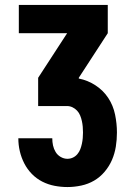

<svg xmlns="http://www.w3.org/2000/svg" viewBox="-20 -540 540 775"><path d="M252 215Q226 215 200 210Q174 205 150.5 193Q127 181 108.5 162Q90 143 78 119.5Q66 96 60 70.5Q54 45 54 18H191Q191 33 194 47Q197 61 204.5 73.5Q212 86 225 93.5Q238 101 252 101Q264 101 274.5 96Q285 91 292.5 82Q300 73 304 62.5Q308 52 310.5 40.5Q313 29 314 17.5Q315 6 315 -5Q315 -5 315 -5Q315 -5 315 -5Q315 -17 314 -28.5Q313 -40 310.5 -51.5Q308 -63 303.5 -74Q299 -85 291 -93.5Q283 -102 272.5 -107Q262 -112 250 -112H134V-226L251 -406H56V-520H415V-406L298 -226V-223Q334 -216 365.5 -195.5Q397 -175 417 -144.5Q437 -114 444.5 -77.5Q452 -41 452 -5Q452 24 447.5 52Q443 80 432 105.5Q421 131 402.5 153Q384 175 360 189Q336 203 308 209Q280 215 252 215Z"/></svg>

Font: Iosevka SS04 Heavy
Style: Regular
Weight: 900
Monospace: yes
Designer: Belleve Invis
Foundry: Belleve Invis
Version: Version 19.0.0; ttfautohint (v1.8.4)